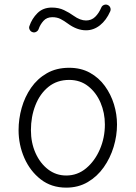

<svg xmlns="http://www.w3.org/2000/svg" viewBox="-20 -819 606 858"><path d="M289.1 -516.1Q341.8 -516.1 381.8 -493.9Q421.9 -471.7 448.7 -434.6Q475.6 -397.5 489.3 -352.8Q502.9 -308.1 502.9 -262.7Q502.9 -212.4 487.8 -162.6Q472.7 -112.8 443.6 -71.5Q414.6 -30.3 372.3 -5.4Q330.1 19.5 275.9 19.5Q209.5 19.5 161.9 -17.6Q114.3 -54.7 88.6 -113.5Q63 -172.4 63 -237.3Q63 -287.6 76.9 -336.9Q90.8 -386.2 118.9 -426.8Q147 -467.3 189.5 -491.7Q231.9 -516.1 289.1 -516.1ZM289.1 -461.9Q234.9 -461.9 196.5 -430.9Q158.2 -399.9 138.2 -348.6Q118.2 -297.4 118.2 -237.3Q118.2 -181.2 138.7 -135.3Q159.2 -89.4 194.8 -62Q230.5 -34.7 275.9 -34.7Q326.2 -34.7 365 -67.1Q403.8 -99.6 426.3 -151.6Q448.7 -203.6 448.7 -262.7Q448.7 -314.9 429.2 -360.4Q409.7 -405.8 374 -433.8Q338.4 -461.9 289.1 -461.9ZM125.5 -675.3Q117.2 -677.7 112.8 -686Q108.4 -694.3 111.3 -702.1Q122.6 -735.8 147.5 -760.5Q172.4 -785.2 211.9 -785.2Q242.2 -785.2 265.9 -773.9Q289.6 -762.7 309.1 -748.5Q338.4 -727.5 364.3 -727.5Q388.7 -727.5 405.3 -743.7Q421.9 -759.8 432.6 -785.2Q436 -793.5 444.6 -796.9Q453.1 -800.3 460.9 -796.9Q469.2 -793.5 472.7 -785.2Q476.1 -776.9 472.7 -768.6Q455.1 -728.5 426.8 -706.1Q398.4 -683.6 364.3 -683.6Q323.7 -683.6 282.7 -713.9Q267.1 -725.6 251 -733.9Q234.9 -742.2 213.9 -742.2Q189 -742.2 174.3 -725.8Q159.7 -709.5 152.8 -689.5Q149.9 -681.2 141.8 -676.8Q133.8 -672.4 125.5 -675.3Z"/></svg>

Font: Mikhak-DS1-FD Light
Style: Regular
Weight: 300
Designer: Amin Abedi
Version: Version 3.2